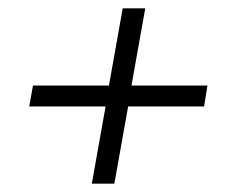

<svg xmlns="http://www.w3.org/2000/svg" viewBox="-20 -502 583 460"><path d="M469 -247H287L254 -62H200L233 -247H50L59 -297H241L274 -482H328L295 -297H477Z"/></svg>

Font: Spectral SemiBold
Style: Italic
Weight: 600
Italic angle: -10°
Designer: Jean-Baptiste Levee
Foundry: Production Type
Version: Version 2.001